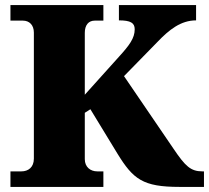

<svg xmlns="http://www.w3.org/2000/svg" viewBox="-20 -734 821 754"><path d="M21 0H386V-61H362C335 -61 313 -78 313 -109V-291L335 -305L441 -131C503 -30 541 0 685 0H781V-61H775C729 -61 708 -81 662 -149L467 -435L599 -570C644 -617 690 -654 750 -654V-714H447V-654C493 -654 509 -644 509 -619C509 -584 488 -556 447 -511L313 -362V-605C313 -636 328 -653 352 -653H386V-714H21V-653H70C95 -653 113 -636 113 -606V-111C113 -77 91 -61 64 -61H21Z"/></svg>

Font: Noto Serif Thai Black
Style: Regular
Weight: 900
Designer: Monotype Design Team
Foundry: Monotype Imaging Inc.
Version: Version 2.002